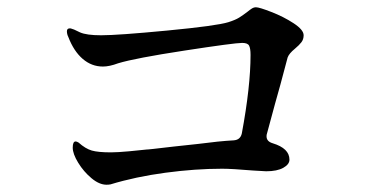

<svg xmlns="http://www.w3.org/2000/svg" viewBox="-20 -617 1040 528"><path d="M815 -520Q815 -509 809 -501Q803 -493 791 -483Q775 -470 771 -459L751 -384Q740 -346 714 -249Q713 -247 713 -242Q713 -228 730 -223Q776 -209 776 -178Q776 -165 759 -155.5Q742 -146 712 -146L677 -148Q617 -153 591 -153Q517 -153 435 -142Q353 -131 284 -110Q279 -109 273 -109Q253 -109 231.5 -127Q210 -145 195 -169.5Q180 -194 180 -211Q180 -228 188 -228Q191 -228 196 -225Q215 -208 232.5 -203Q250 -198 285 -198Q303 -198 335.5 -201Q368 -204 385 -206Q382 -205 458 -214Q507 -219 523 -221Q584 -229 622 -231Q641 -232 645 -250Q669 -379 669 -466Q669 -484 665 -491.5Q661 -499 646 -499Q625 -499 488 -478Q351 -457 305 -443Q281 -434 263 -434Q232 -434 207.5 -455Q183 -476 168 -515Q164 -523 164 -531Q164 -539 172 -539Q175 -539 177 -538Q184 -536 189.5 -533Q195 -530 200 -528Q218 -520 258 -520Q304 -520 440 -533Q576 -546 608 -556Q627 -562 637.5 -568.5Q648 -575 661 -585Q667 -590 672.5 -593.5Q678 -597 684 -597Q693 -597 726.5 -584Q760 -571 787.5 -553Q815 -535 815 -520Z"/></svg>

Font: Shippori Mincho B1 SemiBold
Style: Regular
Weight: 600
Designer: FONTDASU
Foundry: FONTDASU / Google Inc. / but / Adobe
Version: Version 3.110; ttfautohint (v1.8.3)